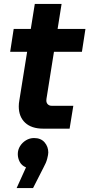

<svg xmlns="http://www.w3.org/2000/svg" viewBox="-20 -658 457 982"><path d="M201 0Q141 0 108.5 -30.5Q76 -61 76 -114Q76 -129 79 -145L158 -638H295L220 -167Q217 -151 217 -144Q217 -132 224.5 -124.5Q232 -117 244 -117H355L336 0ZM32 -393 50 -510H417L399 -393ZM65 304 113 198Q91 189 81 170Q71 151 71 130Q71 108 82.5 89.5Q94 71 113 59.5Q132 48 154 48Q189 48 208 70Q227 92 227 122Q227 132 221.5 153.5Q216 175 204 196L149 304Z"/></svg>

Font: MuseoModerno Thin SemiBold
Style: Italic
Weight: 600
Italic angle: -9°
Version: Version 1.003